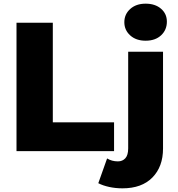

<svg xmlns="http://www.w3.org/2000/svg" viewBox="-20 -824 971 1047"><path d="M70 0V-700H268V-157H602V0ZM648 203Q610 203 575.5 195.5Q541 188 516 175L564 40Q590 56 623 56Q648 56 663.5 39Q679 22 679 -15V-542H869V-14Q869 85 811 144Q753 203 648 203ZM774 -602Q722 -602 690 -631Q658 -660 658 -703Q658 -746 690 -775Q722 -804 774 -804Q826 -804 858 -776.5Q890 -749 890 -706Q890 -661 858.5 -631.5Q827 -602 774 -602Z"/></svg>

Font: Montserrat Thin ExtraBold
Style: Regular
Weight: 800
Version: Version 9.000